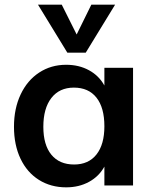

<svg xmlns="http://www.w3.org/2000/svg" viewBox="-20 -796 659 824"><path d="M551 -505V0H428V-81Q405 -39 362 -15.5Q319 8 264 8Q198 8 147 -24Q96 -56 68 -115Q40 -174 40 -252Q40 -330 68.5 -390.5Q97 -451 148 -484.5Q199 -518 264 -518Q319 -518 362 -494.5Q405 -471 428 -429V-505ZM428 -254Q428 -334 394 -377Q360 -420 297 -420Q235 -420 200.5 -375.5Q166 -331 166 -252Q166 -174 200.5 -132Q235 -90 298 -90Q360 -90 394 -133Q428 -176 428 -254ZM474 -776 348 -570H269L143 -776H245L309 -648L372 -776Z"/></svg>

Font: Muli
Style: Bold
Weight: 700
Designer: Vernon Adams
Foundry: Vernon Adams
Version: Version 2.001